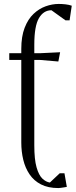

<svg xmlns="http://www.w3.org/2000/svg" viewBox="-20 -720 384 974"><path d="M276 234Q224 234 188 215.5Q152 197 130 164.5Q108 132 98 90.5Q88 49 88 3V-416H27V-450H88V-472Q88 -535 105 -579Q122 -623 150 -649.5Q178 -676 211.5 -688Q245 -700 278 -700Q295 -700 312.5 -698Q330 -696 344 -691L333 -617H312L241 -668Q201 -668 177.5 -628Q154 -588 154 -493V-450H182L285 -455L276 -408L182 -416H154V17Q154 89 165.5 129Q177 169 195 186Q213 203 233 206L283 159H307L319 228Q314 229 305 230.5Q296 232 288 233Q280 234 276 234Z"/></svg>

Font: Ancizar Serif Light
Style: Regular
Weight: 300
Designer: Cesar Puertas, Viviana Monsalve, Julian Moncada, Julian Prieto, Jose Castro, Felipe Aragon, Mariel Hernandez, Sara Alarc
Version: Version 8.100